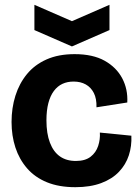

<svg xmlns="http://www.w3.org/2000/svg" viewBox="-20 -764 583 798"><path d="M293 14Q225 14 175 -6.5Q125 -27 92.5 -64.5Q60 -102 44 -151Q28 -200 28 -257Q28 -315 44 -366Q60 -417 92 -456Q124 -495 173.5 -517Q223 -539 290 -539Q366 -539 415 -511.5Q464 -484 488 -438.5Q512 -393 509 -338L381 -318Q382 -354 370 -377.5Q358 -401 336.5 -413Q315 -425 286 -425Q260 -425 239.5 -415.5Q219 -406 204 -386Q189 -366 181 -335.5Q173 -305 173 -264Q173 -209 187.5 -171Q202 -133 229 -114Q256 -95 295 -95Q334 -95 356.5 -112.5Q379 -130 388 -157.5Q397 -185 395 -213L526 -200Q528 -157 515.5 -118.5Q503 -80 474.5 -50Q446 -20 400.5 -3Q355 14 293 14ZM123 -744 279 -676 435 -744V-639L279 -571L123 -639Z"/></svg>

Font: Bricolage Grotesque 72pt
Style: Bold
Weight: 700
Designer: Mathieu Triay
Foundry: Atelier Triay
Version: Version 1.001;gftools[0.9.33.dev8+g029e19f]